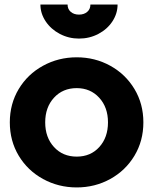

<svg xmlns="http://www.w3.org/2000/svg" viewBox="-20 -809 671 841"><path d="M23 -273Q23 -354 62 -419Q101 -484 168.5 -521Q236 -558 316 -558Q396 -558 463 -521Q530 -484 569 -419Q608 -354 608 -273Q608 -192 569 -127Q530 -62 463 -25Q396 12 316 12Q236 12 168.5 -25Q101 -62 62 -127Q23 -192 23 -273ZM316 -123Q377 -123 415 -165Q453 -207 453 -273Q453 -339 414.5 -381Q376 -423 316 -423Q255 -423 216.5 -381Q178 -339 178 -273Q178 -207 216.5 -165Q255 -123 316 -123ZM157 -789H276Q276 -769 290 -757Q304 -745 326 -745Q348 -745 362 -757Q376 -769 376 -789H495Q495 -750 472.5 -715.5Q450 -681 411 -660.5Q372 -640 326 -640Q281 -640 242 -660.5Q203 -681 180 -715.5Q157 -750 157 -789Z"/></svg>

Font: BLUETTI 2.0
Style: Bold
Weight: 700
Designer: Stijn de Vries
Foundry: tokotype
Version: Version 2.005;October 31, 2023;FontCreator 14.0.0.2814 64-bi